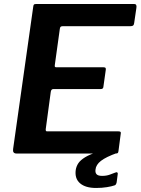

<svg xmlns="http://www.w3.org/2000/svg" viewBox="-20 -762 698 953"><path d="M145 -729Q146 -737 148.5 -739.5Q151 -742 158 -742H647Q660 -742 657 -723L646 -648Q645 -639 641 -635.5Q637 -632 627 -632H292Q285 -632 281.5 -629.5Q278 -627 277 -619L252 -439Q251 -432 253 -430Q255 -428 260 -428H494Q502 -428 504 -424.5Q506 -421 505 -415L493 -330Q492 -320 480 -320H245Q234 -320 232 -306L207 -121Q206 -110 213 -110H568Q576 -110 578.5 -107Q581 -104 579 -96L568 -12Q567 -5 564.5 -2.5Q562 0 553 0H62Q42 0 45 -22L145 -729ZM356 81Q359 63 369 48Q379 33 402.5 18.5Q426 4 468 -9L562 -3Q506 17 481 36.5Q456 56 454 80Q452 95 459.5 103Q467 111 487 111Q508 111 524.5 105Q541 99 551 95Q559 91 562.5 94.5Q566 98 564 105L559 143Q558 148 555.5 152.5Q553 157 549 158Q535 163 510.5 167Q486 171 457 171Q404 171 377 147.5Q350 124 356 81Z"/></svg>

Font: Libre Franklin SemiBold
Style: Italic
Weight: 600
Italic angle: -8°
Designer: Pablo Impallari, Rodrigo Fuenzalida, Nhung Nguyen
Foundry: Impallari Type
Version: Version 3.000